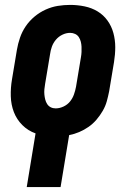

<svg xmlns="http://www.w3.org/2000/svg" viewBox="-20 -548 540 783"><path d="M89 215 125 -4Q94 -15 71 -38Q48 -61 36.5 -91Q25 -121 24 -155.5Q23 -190 29 -225L49 -345Q53 -369 61.5 -394Q70 -419 85 -441Q100 -463 121 -480.5Q142 -498 166.5 -509Q191 -520 216 -524Q241 -528 266 -528Q296 -528 325 -522Q354 -516 378 -501.5Q402 -487 418.5 -464Q435 -441 442.5 -413Q450 -385 450 -355.5Q450 -326 445 -295L425 -175Q421 -155 415.5 -135Q410 -115 399 -96Q388 -77 373.5 -60Q359 -43 341 -30.5Q323 -18 303 -9.5Q283 -1 262 3L227 215ZM207 -106Q223 -106 239 -113.5Q255 -121 265.5 -134Q276 -147 281.5 -162.5Q287 -178 290 -194L310 -314Q312 -325 312.5 -336Q313 -347 312.5 -357.5Q312 -368 309.5 -378Q307 -388 301.5 -396.5Q296 -405 286.5 -409.5Q277 -414 266 -414Q250 -414 234.5 -406.5Q219 -399 208 -386Q197 -373 191.5 -357.5Q186 -342 184 -326L164 -206Q162 -195 161 -184Q160 -173 161 -162.5Q162 -152 164.5 -142Q167 -132 172.5 -123.5Q178 -115 187 -110.5Q196 -106 207 -106Z"/></svg>

Font: Iosevka Heavy
Style: Italic
Weight: 900
Italic angle: -9°
Monospace: yes
Designer: Belleve Invis
Foundry: Belleve Invis
Version: Version 32.5.0; ttfautohint (v1.8.4)